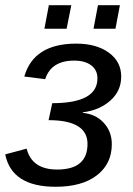

<svg xmlns="http://www.w3.org/2000/svg" viewBox="-26 -705 511 735"><path d="M187 10Q19 10 -6 -114L76 -136Q96 -56 193 -56Q309 -56 309 -154Q309 -245 160 -245L174 -310Q347 -310 347 -405Q347 -437 323 -455Q299 -473 258 -473Q170 -473 147 -402L67 -412Q103 -538 266 -538Q343 -538 390.5 -503.5Q438 -469 438 -412Q438 -357 396.5 -320Q355 -283 291 -275V-273Q341 -268 371.5 -234.5Q402 -201 402 -153Q402 -78 345 -34Q288 10 187 10ZM416 -595H332L349 -685H433ZM229 -595H144L161 -685H247Z"/></svg>

Font: Libra Sans
Style: Italic
Weight: 400
Italic angle: -12°
Foundry: Context Ltd
Version: Version 1.002